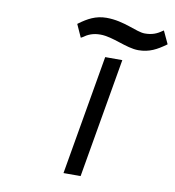

<svg xmlns="http://www.w3.org/2000/svg" viewBox="-85 -841 836 917"><g transform="rotate(10 333.5 -383.0)"><path d="M358 -766C306 -766 267 -744 229 -716L225 -713L253 -651L259 -654C284 -672 308 -682 343 -682C405 -682 474 -640 534 -640C587 -640 624 -661 663 -689L667 -692L638 -754L633 -751C608 -733 585 -724 550 -724C509 -724 445 -766 358 -766ZM467 -580H384L284 0H367Z"/></g></svg>

Font: Charger Monospace
Style: Regular
Weight: 400
Designer: Jasper
Foundry: Cannot Into Space Fonts
Version: Version 0.980